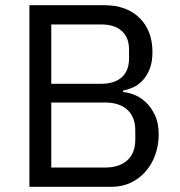

<svg xmlns="http://www.w3.org/2000/svg" viewBox="-20 -718 693 738"><path d="M93 -698H380Q467 -698 516.5 -649Q566 -600 566 -518Q566 -479 555 -452Q544 -425 527 -407.5Q510 -390 490 -381.5Q470 -373 453 -370V-364Q472 -363 495.5 -354Q519 -345 540 -325.5Q561 -306 575.5 -275.5Q590 -245 590 -202Q590 -159 576.5 -122Q563 -85 539 -58Q515 -31 482 -15.5Q449 0 410 0H93ZM177 -74H384Q438 -74 469 -101.5Q500 -129 500 -182V-216Q500 -269 469 -296.5Q438 -324 384 -324H177ZM177 -396H370Q420 -396 448 -421Q476 -446 476 -493V-527Q476 -574 448 -599Q420 -624 370 -624H177Z"/></svg>

Font: IBM Plex Sans Arabic
Style: Regular
Weight: 400
Designer: Mike Abbink, Paul van der Laan, Pieter van Rosmalen, Wael Morcos, Khajak Apelian
Foundry: Bold Monday
Version: Version 1.1